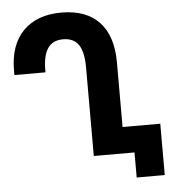

<svg xmlns="http://www.w3.org/2000/svg" viewBox="-57 -777 863 954"><g transform="rotate(-5 374.5 -299.5)"><path d="M586 0H383V-443Q383 -519 358.5 -555Q334 -591 281 -591Q229 -591 204.5 -554.5Q180 -518 180 -445V-435H25V-457Q25 -585 93.5 -654.5Q162 -724 284 -724Q408 -724 473 -654.5Q538 -585 538 -454V-131H726V125H586Z"/></g></svg>

Font: Noto Sans Georgian Bold Narrow
Style: Regular
Weight: 700
Width: 4
Designer: Monotype Design team
Foundry: Monotype Imaging Inc.
Version: Version 1.000